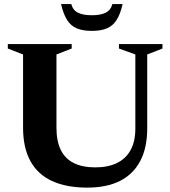

<svg xmlns="http://www.w3.org/2000/svg" viewBox="-20 -886 816 920"><path d="M628.5 -269.5V-625L550 -653.5V-675H758.5V-653.5L685.5 -625V-271.5Q685.5 -178 652 -114.5Q618.5 -51 554.8 -19Q491 13 398 13Q298 13 229.2 -18.8Q160.5 -50.5 125.5 -114.5Q90.5 -178.5 90.5 -275V-625L17.5 -653.5V-675H323.5V-653.5L250.5 -625V-274Q250.5 -210.5 271 -168.2Q291.5 -126 333 -105Q374.5 -84 436.5 -84Q497.5 -84 540.2 -104.8Q583 -125.5 605.8 -166.8Q628.5 -208 628.5 -269.5ZM420 -813Q462 -813 486.2 -825Q510.5 -837 518.5 -866.5H567.5Q556.5 -817.5 538.2 -789.5Q520 -761.5 491.5 -749.8Q463 -738 420 -738Q377 -738 348.5 -749.8Q320 -761.5 302 -789.5Q284 -817.5 272.5 -866.5H321.5Q329.5 -837 353.8 -825Q378 -813 420 -813Z"/></svg>

Font: Newsreader 24pt
Style: Bold
Weight: 700
Designer: Hugues Gentile
Foundry: Production Type
Version: Version 1.003